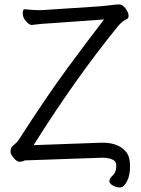

<svg xmlns="http://www.w3.org/2000/svg" viewBox="-20 -725 640 869"><path d="M132 -68 433 -79Q508 -82 545 -44Q567 -23 568.5 21Q570 65 555.5 94Q541 123 524.5 123.5Q508 124 491.5 115Q475 106 475 95Q475 84 487 72Q508 55 506 21Q506 4 486.5 -4Q467 -12 436 -11L92 1Q89 3 86 4Q78 7 67.5 7Q57 7 42.5 -9.5Q28 -26 28 -37Q28 -48 30 -54Q32 -60 45 -71Q58 -82 62 -88Q190 -287 284.5 -415.5Q379 -544 451 -637L199 -619Q175 -618 154.5 -615.5Q134 -613 124 -612H123Q113 -612 98 -628.5Q83 -645 83 -664Q83 -683 91 -683H93Q137 -679 155.5 -679Q174 -679 198 -681L440 -697Q463 -699 485 -702Q507 -705 521 -705Q535 -705 548.5 -686Q562 -667 562 -654.5Q562 -642 555 -639Q538 -633 517 -610Q325 -375 132 -68Z"/></svg>

Font: QiushuiShotai Bright
Style: Regular
Weight: 400
Designer: Christian Thalmann (Catharsis Fonts)
Version: Version 1.250;